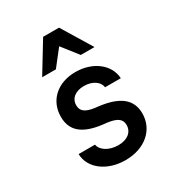

<svg xmlns="http://www.w3.org/2000/svg" viewBox="-193 -931 986 1067"><g transform="rotate(-30 300.0 -397.5)"><path d="M90 -146C92 -54 182 14 300 14C424 14 510 -60 510 -165C510 -254 449 -304 321 -320L295 -323C238 -331 214 -350 214 -387C214 -431 249 -459 304 -459C357 -459 398 -433 403 -394H504C499 -484 413 -550 302 -550C186 -550 108 -478 108 -374C108 -285 165 -236 287 -221L314 -218C376 -210 402 -191 402 -153C402 -107 364 -78 307 -78C249 -78 201 -107 195 -146ZM128 -617H216L296 -719L376 -617H464L347 -809H245Z"/></g></svg>

Font: CommitMono
Style: 600Regular
Weight: 600
Monospace: yes
Designer: Eigil Nikolajsen
Foundry: Eigil Nikolajsen
Version: Version 1.143